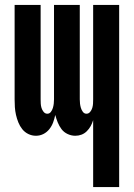

<svg xmlns="http://www.w3.org/2000/svg" viewBox="-20 -540 540 775"><path d="M356 215V-55Q352 -42 346 -31Q340 -20 330.5 -10.5Q321 -1 309 3.5Q297 8 284 8Q268 8 253 1Q238 -6 228.5 -18.5Q219 -31 213 -46Q207 -61 203 -76Q200 -61 194.5 -46Q189 -31 179 -18.5Q169 -6 155 1Q141 8 125 8Q109 8 94.5 1Q80 -6 70 -18.5Q60 -31 54 -46Q48 -61 44.5 -76.5Q41 -92 40 -107.5Q39 -123 39 -139V-520H144V-139Q144 -130 144.5 -121.5Q145 -113 147.5 -104.5Q150 -96 156 -88.5Q162 -81 171 -81Q180 -81 185.5 -88.5Q191 -96 193.5 -104.5Q196 -113 197 -121.5Q198 -130 198 -139V-520H302V-139Q302 -130 303 -121.5Q304 -113 306.5 -104.5Q309 -96 314.5 -88.5Q320 -81 329 -81Q338 -81 344 -88.5Q350 -96 352.5 -104.5Q355 -113 355.5 -121.5Q356 -130 356 -139V-520H461V215Z"/></svg>

Font: Iosevka Term Curly Extrabold
Style: Regular
Weight: 800
Designer: Belleve Invis
Foundry: Belleve Invis
Version: Version 32.3.0